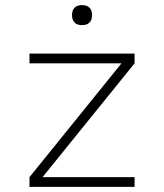

<svg xmlns="http://www.w3.org/2000/svg" viewBox="-20 -729 640 749"><path d="M95 0V-38L454 -482H95V-520H505V-482L146 -38H505V0ZM300 -631Q292 -631 284.5 -633Q277 -635 271 -641Q265 -647 263 -654.5Q261 -662 261 -670Q261 -678 263 -685.5Q265 -693 271 -699Q277 -705 284.5 -707Q292 -709 300 -709Q308 -709 315.5 -707Q323 -705 329 -699Q335 -693 337 -685.5Q339 -678 339 -670Q339 -662 337 -654.5Q335 -647 329 -641Q323 -635 315.5 -633Q308 -631 300 -631Z"/></svg>

Font: Zed Sans Extralight Extended
Style: Regular
Weight: 200
Width: 7
Designer: Belleve Invis
Foundry: Belleve Invis
Version: Version 1.0.0; ttfautohint (v1.8.4)